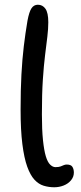

<svg xmlns="http://www.w3.org/2000/svg" viewBox="-20 -780 341 811"><path d="M209 11Q186 11 164.5 4.5Q143 -2 125.5 -21Q108 -40 95 -76Q82 -112 74.5 -171Q67 -230 67 -317Q67 -401 70.5 -465.5Q74 -530 80.5 -584.5Q87 -639 96 -692Q103 -730 113 -745Q123 -760 140 -760Q160 -760 172 -743Q184 -726 184 -686Q184 -658 180 -625Q176 -592 170.5 -548Q165 -504 161 -443.5Q157 -383 157 -297Q157 -232 161.5 -188.5Q166 -145 173.5 -120Q181 -95 192 -84.5Q203 -74 214 -74Q228 -74 236 -77Q244 -80 249.5 -82.5Q255 -85 262 -85Q280 -85 286 -75Q292 -65 292 -51Q292 -33 280 -18.5Q268 -4 249 3.5Q230 11 209 11Z"/></svg>

Font: Shantell Sans Light
Style: Regular
Weight: 400
Version: Version 1.011;[c5ecc13dd]